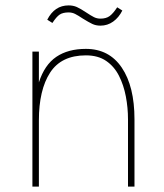

<svg xmlns="http://www.w3.org/2000/svg" viewBox="-20 -691 608 711"><path d="M174 -606 155 -618Q182 -671 234 -671Q251 -671 264.5 -665Q278 -659 299 -645Q317 -633 328 -627.5Q339 -622 352 -622Q373 -622 386 -631.5Q399 -641 414 -664L433 -652Q420 -626 399 -611Q378 -596 352 -596Q335 -596 321.5 -602.5Q308 -609 287 -622Q269 -634 258 -639.5Q247 -645 234 -645Q213 -645 201 -637Q189 -629 174 -606ZM100 0V-500H124V-386Q145 -451 188.5 -480.5Q232 -510 298 -510Q384 -510 431 -440.5Q478 -371 478 -249V0H454V-249Q454 -292 446 -334Q438 -376 420.5 -410.5Q403 -445 373 -465.5Q343 -486 298 -486Q207 -486 165.5 -422Q124 -358 124 -245V0Z"/></svg>

Font: Haskoy Thin
Style: Regular
Weight: 100
Designer: Ertekin Erdin
Foundry: Ertekin Erdin
Version: Version 2.000; ttfautohint (v1.8.4.7-5d5b)